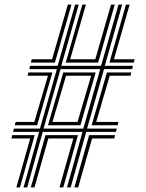

<svg xmlns="http://www.w3.org/2000/svg" viewBox="-20 -820 639 840"><path d="M83 0 151.2 -243.2H37.2L41 -257.5H154.8L228.8 -517.5H108L111.8 -532H232.2L308.5 -800H324.5L248.2 -532H422.2L498.5 -800H514.5L438.5 -532H561.8L558 -517.5H435L361 -257.5H491L487.2 -243.2H357.2L289.2 0H273L341 -243.2H167L99 0ZM170.5 -257.5H344.5L418.5 -517.5H244.8ZM190 -272 256.8 -503H398.5L331.8 -272ZM209.5 -286.5H319.2L378.8 -488.8H269ZM115.2 -546.2 118.8 -560.8H208L276.8 -800H292.8L220.2 -546.2ZM44.8 -272 48.2 -286.5H130.2L189.8 -488.8H100.8L104.5 -503H209.2L142.5 -272ZM51.5 0 112.2 -214.2H30L33.5 -228.8H131.8L67.2 0ZM267.8 -546.2 340.2 -800H356L287 -560.8H397L465.8 -800H482L409.5 -546.2ZM114.8 0 179 -228.8H321L256.8 0H240.2L300.8 -214.2H191.5L130.8 0ZM458.8 -546.2 531 -800H547.2L478.5 -560.8H568.8L565.2 -546.2ZM380.8 -272 447.8 -503H554.5L550.8 -488.8H460.2L400.8 -286.5H498.2L494.8 -272ZM305.5 0 370 -228.8H483.5L480 -214.2H382.8L322 0Z"/></svg>

Font: Big Shoulders Inline Text Thin
Style: Regular
Weight: 400
Version: Version 2.002